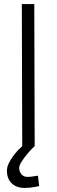

<svg xmlns="http://www.w3.org/2000/svg" viewBox="-20 -717 279 941"><path d="M172 195Q159 198 147 200Q136 202 123.5 203Q111 204 99 204Q61 204 37.5 181.5Q14 159 14 119Q14 102 23 83.5Q32 65 44 48.5Q56 32 68.5 19Q81 6 89 0L87 -697H148L150 0H149Q147 1 135 13.5Q123 26 109.5 42.5Q96 59 85 76.5Q74 94 74 106Q74 124 85 137Q96 150 115 150Q129 150 146 147Q156 146 166 144Z"/></svg>

Font: Panefresco 250wt
Style: Regular
Weight: 300
Version: Version 1.000